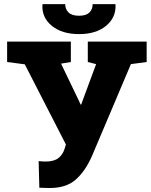

<svg xmlns="http://www.w3.org/2000/svg" viewBox="-20 -916 743 946"><path d="M225.6 10.3Q213.4 10.3 198.5 9.8Q183.6 9.3 173.8 8.8L170.4 -122.1Q175.8 -121.6 187.3 -120.8Q198.7 -120.1 204.6 -120.1Q245.6 -120.1 267.8 -137.2Q290 -154.3 299.3 -186L304.7 -204.1L102.1 -599.1L15.1 -610.4V-710.9H329.1V-610.4L280.8 -602.5L371.1 -414.6L377 -400.9H379.9L453.6 -600.1L412.6 -610.4V-710.9H702.6V-610.4L625 -600.1L432.6 -146Q399.9 -72.3 353 -31Q306.2 10.3 225.6 10.3ZM369.6 -748Q285.6 -748 235.6 -788.6Q185.5 -829.1 189 -892.6L189.9 -895.5H301.3Q301.3 -871.1 317.6 -854.7Q334 -838.4 369.6 -838.4Q404.3 -838.4 420.4 -854.2Q436.5 -870.1 436.5 -895.5H548.3L549.3 -892.6Q551.8 -829.1 502.4 -788.6Q453.1 -748 369.6 -748Z"/></svg>

Font: Roboto Slab Black
Style: Regular
Weight: 900
Designer: Google
Version: Version 2.000; ttfautohint (v1.8.1.43-b0c9)